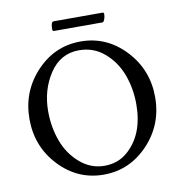

<svg xmlns="http://www.w3.org/2000/svg" viewBox="-86 -850 882 939"><g transform="rotate(-10 355.5 -380.5)"><path d="M228.5 -733.4Q228.5 -771.5 242.2 -771.5H486.3Q492.2 -771.5 492.2 -761.7Q492.2 -752 488.3 -739.7Q484.4 -727.5 478.5 -724.6Q356 -724.6 233.4 -724.6Q232.4 -724.6 230.5 -727.1Q228.5 -729.5 228.5 -733.4ZM134.3 -86.9Q43 -183.6 43 -320.3Q43 -457 134.3 -554.2Q225.6 -651.4 354.5 -651.4Q483.4 -651.4 575.2 -554.2Q667 -457 667 -320.3Q667 -183.6 575.2 -86.9Q483.4 9.8 354.5 9.8Q225.6 9.8 134.3 -86.9ZM339.8 -610.4Q247.1 -610.4 193.4 -529.3Q139.6 -448.2 139.6 -341.8Q139.6 -263.7 165 -194.3Q190.4 -125 244.1 -78.6Q297.9 -32.2 365.2 -32.2Q432.6 -32.2 479.5 -72.8Q570.3 -151.4 570.3 -301.8Q570.3 -379.9 544.9 -448.7Q519.5 -517.6 465.8 -564Q412.1 -610.4 339.8 -610.4Z"/></g></svg>

Font: CrimsonText-Roman
Style: Roman
Weight: 400
Version: Version 0.13